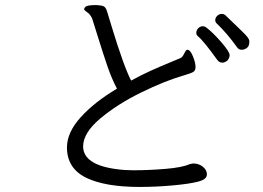

<svg xmlns="http://www.w3.org/2000/svg" viewBox="-20 -740 1040 760"><path d="M799 -50Q799 -40 791 -33Q783 -26 764 -21Q730 -12 663 -6Q596 0 533 0Q397 0 322 -36Q247 -72 245 -153V-156Q245 -216 300 -276.5Q355 -337 443 -389Q422 -429 405.5 -477Q389 -525 366 -599L345 -666Q343 -671 339 -677Q335 -683 331 -687Q329 -689 321 -694.5Q313 -700 313 -704L314 -707Q317 -715 328.5 -717.5Q340 -720 361 -720Q382 -719 390.5 -715Q399 -711 404 -694L422 -635Q470 -477 499 -421Q539 -443 575.5 -459.5Q612 -476 670 -500L694 -510Q702 -513 708.5 -527Q715 -541 720 -543H722Q733 -543 743.5 -517.5Q754 -492 754 -475Q754 -461 745.5 -455.5Q737 -450 706 -441Q633 -420 539 -374Q445 -328 377 -271Q309 -214 309 -160V-158Q312 -79 475 -67L508 -66Q569 -66 635 -71.5Q701 -77 730 -90L744 -93Q767 -93 783 -80Q799 -67 799 -50ZM860 -492Q848 -492 840 -503Q813 -540 795.5 -562Q778 -584 762 -598Q757 -603 757 -610Q757 -620 764.5 -628Q772 -636 783 -636Q791 -636 798 -630Q823 -611 856 -573Q889 -535 889 -522Q889 -511 880 -500Q869 -492 860 -492ZM919 -552Q878 -609 839 -646Q832 -652 832 -660Q832 -670 840 -677.5Q848 -685 858 -685Q867 -685 874 -678Q909 -644 932 -622Q955 -600 961 -591.5Q967 -583 967 -576Q967 -557 957 -550Q947 -543 937 -543Q925 -543 919 -552Z"/></svg>

Font: Fusion Kai T
Style: Regular
Weight: 400
Designer: Fontworks Inc.
Version: Version 24.134;May 13, 2024